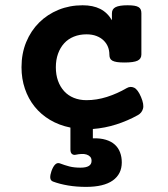

<svg xmlns="http://www.w3.org/2000/svg" viewBox="-20 -482 640 732"><path d="M462.9 -146Q477.1 -154.3 491.2 -147.7Q505.4 -141.1 517.6 -112.3Q529.8 -83.5 525.1 -67.4Q520.5 -51.3 505.4 -43Q466.8 -21.5 423.3 -7.6Q379.9 6.3 334 9.8V45.4Q362.3 44.4 383.3 50.8Q404.3 57.1 417.7 69.3Q431.2 81.5 437.7 98.9Q444.3 116.2 444.3 137.2Q444.3 181.6 409.9 206.1Q375.5 230.5 308.1 230.5Q271.5 230.5 239.5 225.1Q207.5 219.7 181.6 210Q172.4 206.1 171.6 195.8Q170.9 185.5 176.3 169.9Q182.6 152.8 190.2 145.3Q197.8 137.7 207.5 140.6Q226.6 147.9 244.6 152.6Q262.7 157.2 287.1 157.2Q329.1 157.2 329.1 131.3Q329.1 121.1 323.7 115.5Q318.4 109.9 310.1 107.2Q301.8 104.5 290.8 105Q279.8 105.5 269 107.9Q260.7 109.9 254.6 105.2Q248.5 100.6 248.5 87.9V4.4Q205.1 -4.4 170.7 -24.9Q136.2 -45.4 112.1 -75.4Q87.9 -105.5 75 -143.6Q62 -181.6 62 -225.6Q62 -277.8 79.8 -321.3Q97.7 -364.7 129.2 -396Q160.6 -427.2 203.1 -444.6Q245.6 -461.9 294.9 -461.9Q334.5 -461.9 362.1 -448Q389.6 -434.1 406.7 -404.8V-431.2Q406.7 -447.8 420.9 -454.8Q435.1 -461.9 466.3 -461.9Q481.9 -461.9 492.2 -460.2Q502.4 -458.5 508.3 -454.8Q514.2 -451.2 516.6 -445.3Q519 -439.5 519 -431.2V-274.4Q519 -257.8 504.4 -250.7Q489.7 -243.7 454.6 -243.7Q437 -243.7 426 -245.4Q415 -247.1 408.4 -250.7Q401.9 -254.4 399.4 -260.3Q397 -266.1 397 -274.4Q397 -289.6 391.6 -303.2Q386.2 -316.9 375.2 -327.6Q364.3 -338.4 347.9 -344.7Q331.5 -351.1 309.6 -351.1Q283.2 -351.1 261.5 -342.3Q239.7 -333.5 224.6 -316.9Q209.5 -300.3 201.2 -277.1Q192.9 -253.9 192.9 -225.6Q192.9 -196.8 201.2 -173.8Q209.5 -150.9 224.6 -134.3Q239.7 -117.7 261.5 -108.9Q283.2 -100.1 309.6 -100.1Q348.6 -100.1 387.7 -112.5Q426.8 -125 462.9 -146Z"/></svg>

Font: Courier Prime
Style: Bold
Weight: 700
Monospace: yes
Designer: Alan Dague-Greene
Foundry: Quote-Unquote Apps
Version: Version 1.202